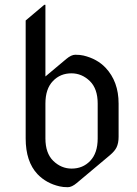

<svg xmlns="http://www.w3.org/2000/svg" viewBox="-20 -777 577 807"><path d="M281.2 -68.4Q328.1 -68.4 358.9 -100.6Q390.6 -133.3 390.6 -195.3V-341.8Q390.6 -403.8 357.9 -436Q324.2 -468.8 280.3 -468.8Q233.4 -468.8 202.6 -436.5Q170.9 -403.8 170.9 -341.8V-195.3Q170.9 -133.3 203.6 -101.1Q237.3 -68.4 281.2 -68.4ZM265.1 9.8Q244.6 9.8 230.5 6.3Q174.8 -6.3 137.7 -44.9Q87.9 -97.7 87.9 -195.3V-690.9L166 -756.8H170.9V-455.6L258.8 -529.3Q279.8 -546.9 296.4 -546.9Q316.9 -546.9 331.1 -543.5Q388.2 -529.8 423.8 -492.2Q478.5 -434.1 478.5 -341.8V-201.7Q478.5 -175.3 469.7 -157.2Q462.4 -142.1 442.4 -125L302.7 -7.8Q281.7 9.8 265.1 9.8Z"/></svg>

Font: Gothica
Style: Book
Weight: 400
Designer: Wojciech Kalinowski "wmk69" (wmk69@o2.pl)
Foundry: Wojciech Kalinowski "wmk69" (wmk69@o2.pl)
Version: Version 2.1.0; 2021-05-14